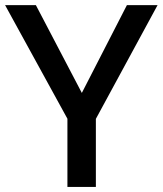

<svg xmlns="http://www.w3.org/2000/svg" viewBox="-21 -735 640 755"><path d="M244.1 0V-268.1L-1 -714.8H120.1L300.8 -369.6L478 -714.8H598.6L356 -267.6V0Z"/></svg>

Font: Pontano Sans
Style: Bold
Weight: 700
Designer: Vernon Adams
Foundry: Vernon Adams
Version: Version 2.001